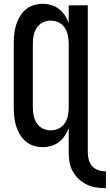

<svg xmlns="http://www.w3.org/2000/svg" viewBox="-20 -763 575 1006"><path d="M535 223Q509 223 483.5 219Q458 215 435 204Q412 193 393 175.5Q374 158 361.5 135.5Q349 113 344.5 88Q340 63 340 37V-93Q332 -71 319.5 -52Q307 -33 289 -19Q271 -5 248.5 1.5Q226 8 204 8Q179 8 155.5 0.5Q132 -7 114 -22.5Q96 -38 83.5 -59.5Q71 -81 64 -104Q57 -127 54.5 -151.5Q52 -176 52 -200V-535Q52 -559 54.5 -583.5Q57 -608 64 -631Q71 -654 83.5 -675.5Q96 -697 114 -712.5Q132 -728 155.5 -735.5Q179 -743 204 -743Q226 -743 248.5 -736.5Q271 -730 289 -716Q307 -702 319.5 -683Q332 -664 340 -642V-735H440V37Q440 56 445.5 75.5Q451 95 464.5 109Q478 123 496.5 129Q515 135 535 135ZM246 -80Q268 -80 287.5 -89.5Q307 -99 319 -117Q331 -135 335.5 -156.5Q340 -178 340 -200V-535Q340 -557 335.5 -578.5Q331 -600 319 -618Q307 -636 287.5 -645.5Q268 -655 246 -655Q224 -655 204.5 -645.5Q185 -636 173 -618Q161 -600 156.5 -578.5Q152 -557 152 -535V-200Q152 -178 156.5 -156.5Q161 -135 173 -117Q185 -99 204.5 -89.5Q224 -80 246 -80Z"/></svg>

Font: Iosevka Semibold
Style: Regular
Weight: 600
Monospace: yes
Designer: Belleve Invis
Foundry: Belleve Invis
Version: Version 33.2.3; ttfautohint (v1.8.4)